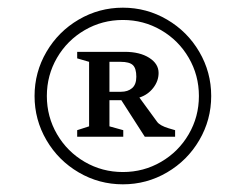

<svg xmlns="http://www.w3.org/2000/svg" viewBox="-20 -772 640 500"><path d="M70 -522Q70 -584 101 -637Q132 -690 185 -721Q238 -752 300 -752Q362 -752 415 -721Q468 -690 499 -637Q530 -584 530 -522Q530 -460 499 -407Q468 -354 415 -323Q362 -292 300 -292Q238 -292 185 -323Q132 -354 101 -407Q70 -460 70 -522ZM300 -324Q354 -324 399.5 -350.5Q445 -377 471.5 -422.5Q498 -468 498 -522Q498 -576 471.5 -621.5Q445 -667 399.5 -693.5Q354 -720 300 -720Q246 -720 200.5 -693.5Q155 -667 128.5 -621.5Q102 -576 102 -522Q102 -468 128.5 -422.5Q155 -377 200.5 -350.5Q246 -324 300 -324ZM181 -433 212 -443V-611L181 -620V-637H305Q344 -637 368.5 -621.5Q393 -606 393 -582Q393 -561 379 -543Q365 -525 343 -518L389 -455Q396 -445 419 -438L436 -433V-416H357L296 -511H265V-443L301 -433V-416H181ZM335 -572Q335 -594 326 -602.5Q317 -611 294 -611H265V-533H295Q313 -533 324 -542.5Q335 -552 335 -572Z"/></svg>

Font: Wittgenstein
Style: Regular
Weight: 400
Designer: Jörg Drees
Foundry: Jörg Drees
Version: Version 1.003;Glyphs 3.1.2 (3151)